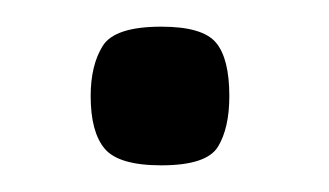

<svg xmlns="http://www.w3.org/2000/svg" viewBox="-20 -359 247 144"><path d="M101 -235Q69 -235 58.5 -247.5Q48 -260 48 -287Q48 -310 57 -324.5Q66 -339 101 -339Q132 -339 142 -327Q152 -315 152 -287Q152 -263 143.5 -249Q135 -235 101 -235Z"/></svg>

Font: Fredoka SemiExpanded
Style: Regular
Weight: 400
Width: 6
Designer: Ben Nathan
Foundry: Milena B. Brandão, Ben Nathan
Version: Version 2.001